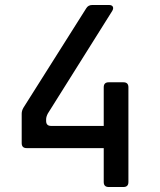

<svg xmlns="http://www.w3.org/2000/svg" viewBox="-20 -750 640 770"><path d="M416 0Q396 0 396 -20V-156H87Q67 -156 67 -176V-294Q67 -306 74 -318L326 -717Q334 -730 350 -730H417Q429 -730 432.5 -723Q436 -716 430 -706L172 -295Q165 -282 165 -271V-265Q165 -245 185 -245H396V-400Q396 -420 416 -420H475Q495 -420 495 -400V-20Q495 0 475 0Z"/></svg>

Font: Pitagon Sans Mono Medium
Style: Regular
Weight: 500
Monospace: yes
Designer: Travis Tran
Foundry: Pitagon
Version: Version 1.001; ttfautohint (v1.8.4.7-5d5b);gftools[0.9.26]